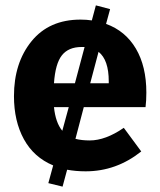

<svg xmlns="http://www.w3.org/2000/svg" viewBox="-20 -621 594 715"><path d="M522 -222H292L261 -104Q284 -98 314 -98Q373 -98 441 -145L506 -57Q413 17 299 17Q262 17 230 11L213 74L160 61L178 -5Q106 -35 69 -102.5Q32 -170 32 -263Q32 -387 97.5 -467.5Q163 -548 280 -548Q302 -548 322 -545L337 -601L390 -587L375 -532Q447 -506 486 -440Q525 -374 525 -276Q525 -246 522 -222ZM284 -446Q235 -446 210.5 -415Q186 -384 181 -311H259L295 -446ZM385 -318Q385 -398 347 -428L316 -311H385ZM212 -134 236 -222H181Q187 -164 212 -134Z"/></svg>

Font: Fira Sans
Style: Bold
Weight: 700
Designer: bBox Type GmbH & Carrois Corporate GbR & Edenspiekermann AG
Foundry: bBox Type GmbH & Carrois Corporate GbR & Edenspiekermann AG
Version: Version 4.301;PS 004.301;hotconv 1.0.88;makeotf.lib2.5.64775